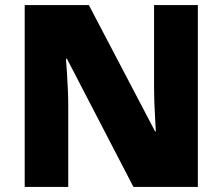

<svg xmlns="http://www.w3.org/2000/svg" viewBox="-20 -734 874 754"><path d="M757 0H504L243 -503H239Q241 -480 243 -447.5Q245 -415 246.5 -382Q248 -349 248 -322V0H77V-714H329L589 -218H592Q591 -241 589 -272Q587 -303 586 -335Q585 -367 585 -391V-714H757Z"/></svg>

Font: Noto Sans Syriac Eastern Black
Style: Regular
Weight: 900
Designer: Patrick Giasson and the Monotype Design Team
Foundry: Monotype Imaging Inc.
Version: Version 3.001; ttfautohint (v1.8.4.7-5d5b)